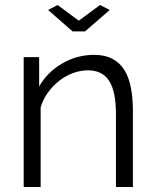

<svg xmlns="http://www.w3.org/2000/svg" viewBox="-20 -750 623 770"><path d="M211 -730 296 -667 381 -730 420 -710 321 -624H271L173 -710ZM513 0H445V-291Q445 -384 417.5 -426Q390 -468 333 -468Q303 -468 273 -457Q243 -446 217.5 -426Q192 -406 172 -378.5Q152 -351 143 -319V0H75V-521H137V-403Q169 -460 228.5 -495Q288 -530 358 -530Q401 -530 431 -514Q461 -498 479 -469Q497 -440 505 -398Q513 -356 513 -305Z"/></svg>

Font: Boldmen
Style: Regular
Weight: 400
Designer: Matt McInerney, Pablo Impallari, Rodrigo Fuenzalida
Foundry: LIVING CONCEPT
Version: Version 1.000